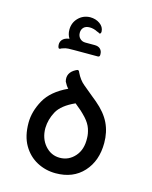

<svg xmlns="http://www.w3.org/2000/svg" viewBox="-108 -770 674 850"><g transform="rotate(15 229.0 -344.5)"><path d="M103 -528Q99 -528 97 -534Q92 -553 102 -566Q112 -579 134 -582H135Q124 -599 124 -621Q124 -653 145.5 -675Q167 -697 199 -698Q225 -698 244 -684.5Q263 -671 264 -650Q264 -639 257 -639Q254 -641 251 -642.5Q248 -644 244 -645Q237 -649 227.5 -651.5Q218 -654 209 -654Q191 -654 181.5 -644.5Q172 -635 172 -620Q172 -604 182 -594Q192 -584 207 -584H250Q267 -584 276 -575Q285 -566 285 -552V-548Q285 -539 276 -539H169Q153 -539 141 -538.5Q129 -538 116 -533Q112 -532 109 -530Q106 -528 103 -528ZM320 -344Q364 -307 383.5 -266.5Q403 -226 403 -176Q403 -94 356 -42.5Q309 9 229 9Q183 9 143.5 -12Q104 -33 80 -74Q56 -115 56 -176Q56 -228 85 -280.5Q114 -333 187 -367Q177 -377 168 -395Q158 -434 198 -455Q199 -456 201.5 -456.5Q204 -457 205 -458Q212 -459 215 -449Q230 -418 251.5 -400.5Q273 -383 298 -362Q303 -358 308.5 -353.5Q314 -349 320 -344ZM229 -62Q270 -62 298 -93.5Q326 -125 324 -177Q324 -197 316.5 -219.5Q309 -242 289 -264Q276 -278 265 -288Q254 -298 235 -313Q175 -286 155 -249.5Q135 -213 134 -173Q134 -125 161.5 -93.5Q189 -62 229 -62Z"/></g></svg>

Font: Zain
Style: Regular
Weight: 400
Designer: Zain,Boutros
Foundry: Mobile Telecommunications Company (Zain), 2024
Version: Version 1.51; ttfautohint (v1.8.4)